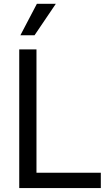

<svg xmlns="http://www.w3.org/2000/svg" viewBox="-20 -959 573 979"><path d="M78.1 -707V0H494.1V-78.1H166V-707ZM168 -939.5 84 -779.3H156.2L264.6 -939.5Z"/></svg>

Font: Pretendard Variable
Style: Regular
Weight: 400
Designer: Base glyphs from Inter by Rasmus Andersson; Hangeul glyphs from Noto Sans CJK(Source Han Sans) by Jang Soo-young and Kan
Foundry: Kil Hyung-jin
Version: Version 1.309;Glyphs 3.2 (3225)